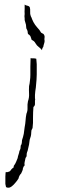

<svg xmlns="http://www.w3.org/2000/svg" viewBox="-20 -746 326 855"><path d="M116.2 -487.3Q122.1 -485.4 128.9 -486.3Q135.7 -486.3 141.6 -484.4Q142.6 -472.7 143.6 -460Q143.6 -448.2 143.6 -436.5Q143.6 -424.8 143.6 -414.1Q142.6 -402.3 142.6 -390.6Q141.6 -374 139.6 -356.4Q136.7 -339.8 135.7 -323.2Q135.7 -322.3 135.7 -322.3Q135.7 -322.3 135.7 -322.3Q135.7 -322.3 135.7 -321.3Q135.7 -321.3 135.7 -321.3Q135.7 -318.4 135.7 -315.4Q135.7 -312.5 135.7 -308.6Q135.7 -306.6 136.7 -303.7Q136.7 -300.8 135.7 -297.9Q135.7 -290 135.7 -282.2Q135.7 -275.4 128.9 -269.5Q127 -246.1 127 -222.7Q127.9 -198.2 125 -175.8Q122.1 -170.9 120.1 -166Q119.1 -161.1 119.1 -156.2Q119.1 -147.5 117.2 -139.6Q114.3 -131.8 112.3 -124Q111.3 -113.3 109.4 -102.5Q107.4 -91.8 104.5 -81.1Q103.5 -74.2 100.6 -68.4Q98.6 -62.5 98.6 -55.7Q99.6 -50.8 96.7 -46.9Q92.8 -43 92.8 -38.1Q91.8 -31.2 89.8 -24.4Q87.9 -17.6 89.8 -9.8Q87.9 -6.8 85 -3.9Q83 0 82 3.9Q82 9.8 79.1 15.6Q76.2 21.5 74.2 26.4Q69.3 31.2 66.4 37.1Q63.5 43 62.5 48.8Q56.6 58.6 48.8 67.4Q42 76.2 32.2 84Q27.3 87.9 20.5 89.8Q17.6 89.8 15.6 89.8Q10.7 89.8 6.8 86.9Q4.9 80.1 3.9 73.2Q3.9 65.4 3.9 58.6Q3.9 54.7 3.9 50.8Q3.9 44.9 3.9 40Q4.9 31.2 4.9 22.5Q4.9 19.5 8.8 20.5Q12.7 21.5 15.6 19.5Q23.4 18.6 27.3 12.7Q31.2 6.8 36.1 2.9Q41 1 41 -2.9Q40 -6.8 43 -9.8Q48.8 -17.6 51.8 -25.4Q55.7 -34.2 58.6 -42Q59.6 -49.8 62.5 -57.6Q65.4 -65.4 66.4 -73.2Q69.3 -78.1 71.3 -85Q72.3 -90.8 72.3 -97.7Q76.2 -102.5 77.1 -109.4Q78.1 -115.2 78.1 -122.1Q83 -135.7 85.9 -150.4Q87.9 -165 89.8 -179.7Q92.8 -194.3 93.8 -209Q94.7 -224.6 97.7 -239.3Q103.5 -252.9 102.5 -266.6Q101.6 -281.2 104.5 -294.9Q110.4 -311.5 109.4 -328.1Q108.4 -345.7 109.4 -362.3Q112.3 -374 113.3 -386.7Q115.2 -399.4 115.2 -412.1Q115.2 -430.7 115.2 -449.2Q115.2 -467.8 116.2 -486.3Q116.2 -486.3 116.2 -487.3Q116.2 -487.3 116.2 -487.3ZM89.8 -725.6Q94.7 -721.7 101.6 -720.7Q108.4 -719.7 112.3 -714.8Q115.2 -705.1 114.3 -694.3Q113.3 -683.6 117.2 -673.8Q121.1 -667 123 -660.2Q126 -653.3 128.9 -647.5Q135.7 -634.8 145.5 -624Q156.2 -613.3 163.1 -600.6Q166 -598.6 169.9 -596.7Q173.8 -595.7 175.8 -591.8Q178.7 -586.9 178.7 -582Q178.7 -576.2 177.7 -571.3Q178.7 -567.4 178.7 -563.5Q178.7 -559.6 177.7 -556.6Q175.8 -549.8 173.8 -543Q173.8 -537.1 169.9 -533.2Q167 -528.3 167 -522.5Q163.1 -526.4 160.2 -530.3Q156.2 -533.2 153.3 -536.1Q143.6 -543 137.7 -553.7Q132.8 -563.5 121.1 -568.4Q119.1 -573.2 117.2 -580.1Q116.2 -585.9 110.4 -590.8Q103.5 -593.8 103.5 -600.6Q103.5 -607.4 100.6 -613.3Q96.7 -618.2 96.7 -624Q95.7 -629.9 95.7 -635.7Q93.8 -642.6 91.8 -649.4Q88.9 -656.2 89.8 -664.1Q88.9 -668.9 88.9 -673.8Q88.9 -678.7 89.8 -683.6Q88.9 -694.3 89.8 -705.1Q89.8 -714.8 89.8 -725.6Z"/></svg>

Font: YzWr
Style: Regular
Weight: 400
Version: Version 1.0